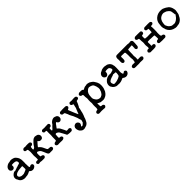

<svg xmlns="http://www.w3.org/2000/svg" viewBox="473 -2123 3977 3977"><g transform="rotate(-45 2461.5 -134.5)"><path d="M95 -181Q109 -197 110 -197L114 -200Q115 -200 121 -204.5Q127 -209 127 -209Q127 -209 137 -215Q147 -221 151.5 -221.5Q156 -222 157.5 -222.5Q159 -223 162 -223.5Q165 -224 167 -224H169Q168 -223 169 -223.5Q170 -224 170.5 -224Q171 -224 171 -223Q171 -221 174 -222Q176 -222 175 -222L178 -220Q185 -222 198 -227Q211 -232 220 -234Q229 -236 231 -237.5Q233 -239 236 -239.5Q239 -240 242 -242Q245 -244 247.5 -244.5Q250 -245 252 -246Q254 -247 265.5 -248.5Q277 -250 278 -252.5Q279 -255 280 -255Q281 -255 282 -255Q288 -258 304 -262.5Q320 -267 320.5 -267Q321 -267 326 -268Q331 -269 331 -270Q331 -271 336 -272Q350 -274 353.5 -283.5Q357 -293 354 -305Q351 -317 352 -319Q353 -321 351 -324.5Q349 -328 349.5 -330Q350 -332 343.5 -338.5Q337 -345 333 -347Q329 -349 325.5 -351Q322 -353 316.5 -354Q311 -355 300.5 -358Q290 -361 262 -361Q220 -361 216 -352Q214 -349 217.5 -334Q221 -319 212 -301Q199 -272 165 -270Q135 -268 115 -294Q111 -298 109.5 -299Q108 -300 105 -309.5Q102 -319 102 -330Q102 -371 139 -402Q164 -421 182 -427Q200 -433 202 -433Q204 -433 208.5 -434Q213 -435 218 -434Q223 -433 228.5 -436Q234 -439 241 -439.5Q248 -440 252 -441Q256 -442 257 -443Q279 -448 315 -439.5Q351 -431 355.5 -426.5Q360 -422 364.5 -419.5Q369 -417 371 -415Q373 -413 380 -407.5Q387 -402 395.5 -390Q404 -378 410 -370Q427 -348 434 -309Q435 -301 435.5 -299.5Q436 -298 436.5 -294Q437 -290 438 -288.5Q439 -287 439 -236V-194Q437 -188 436.5 -177.5Q436 -167 437.5 -165Q439 -163 439 -144.5Q439 -126 439 -110.5Q439 -95 440.5 -90Q442 -85 443 -78Q445 -64 457 -64Q464 -64 474.5 -71.5Q485 -79 485.5 -79Q486 -79 490 -80Q508 -86 527 -71Q540 -61 540.5 -47.5Q541 -34 537 -23Q533 -12 517 1Q479 31 435 21Q419 17 413 13.5Q407 10 407 9Q407 8 401.5 4Q396 0 389 -6.5Q382 -13 377 -13Q372 -13 364 -6Q356 1 328.5 10.5Q301 20 295.5 20.5Q290 21 284.5 21.5Q279 22 268.5 23Q258 24 253 25Q248 26 242.5 26.5Q237 27 231 28Q215 31 189 25Q126 12 101 -33Q100 -35 99.5 -36Q99 -37 97.5 -40.5Q96 -44 95 -45.5Q94 -47 94 -50Q94 -53 88 -60Q73 -77 70 -104Q70 -108 69.5 -108Q69 -108 70 -113L69 -121Q66 -120 73 -143.5Q80 -167 83 -167L94 -181ZM356 -184Q357 -189 354.5 -190Q352 -191 349 -190L350 -189Q352 -188 356 -184ZM350 -187Q343 -191 318.5 -187Q294 -183 274.5 -183Q255 -183 240.5 -179Q226 -175 220 -174Q192 -169 168 -153Q127 -126 145 -90Q151 -77 162 -70Q173 -63 174.5 -63.5Q176 -64 179 -62Q195 -51 218 -51.5Q241 -52 241 -51.5Q241 -51 250 -51Q270 -52 270 -53.5Q270 -55 276.5 -56.5Q283 -58 293 -62.5Q303 -67 307.5 -68.5Q312 -70 321.5 -74.5Q331 -79 333 -79.5Q335 -80 339 -82Q343 -84 344.5 -84Q346 -84 351.5 -89.5Q357 -95 358 -109L357 -119Q357 -119 357 -147Q357 -175 355.5 -179.5Q354 -184 350 -187Z M805 -291 820 -314Q820 -314 824 -319Q828 -324 827 -324.5Q826 -325 839 -340.5Q852 -356 858 -363Q872 -380 875 -382Q876 -381 880 -385Q884 -389 885 -389Q886 -389 886.5 -390Q887 -391 890.5 -395Q894 -399 893.5 -399.5Q893 -400 895 -402Q921 -428 960 -436Q967 -437 967.5 -436.5Q968 -436 977 -435.5Q986 -435 994.5 -432.5Q1003 -430 1008 -429.5Q1013 -429 1014 -428.5Q1015 -428 1018.5 -427.5Q1022 -427 1028.5 -424Q1035 -421 1036.5 -421Q1038 -421 1045 -414Q1081 -384 1069 -337Q1065 -321 1050 -307Q1049 -306 1048.5 -306Q1048 -306 1041 -302Q1034 -298 1027 -297Q991 -290 969 -306Q965 -309 963 -309.5Q961 -310 956.5 -318Q952 -326 950 -328Q943 -337 919 -306Q916 -303 912 -298.5Q908 -294 905 -290.5Q902 -287 899 -283Q896 -279 892 -274.5Q888 -270 875.5 -255.5Q863 -241 862.5 -236Q862 -231 876 -221Q890 -211 892.5 -206Q895 -201 897.5 -200.5Q900 -200 911.5 -184Q923 -168 928.5 -155.5Q934 -143 935.5 -140.5Q937 -138 939.5 -132.5Q942 -127 943.5 -124.5Q945 -122 947 -116Q967 -69 980 -62Q986 -60 1012.5 -59.5Q1039 -59 1046.5 -56.5Q1054 -54 1062.5 -45.5Q1071 -37 1073 -23Q1078 4 1046 18Q1034 23 1007 22.5Q980 22 977 21.5Q974 21 972 22Q942 28 926.5 15.5Q911 3 909.5 -2.5Q908 -8 905.5 -11.5Q903 -15 897 -28.5Q891 -42 890 -46Q889 -51 880.5 -69.5Q872 -88 871 -91L856 -122Q856 -122 847.5 -135Q839 -148 833 -151Q827 -154 822 -157.5Q817 -161 814 -162.5Q811 -164 808 -167Q798 -175 787 -175Q767 -175 762 -163Q759 -158 759 -116Q759 -74 762 -69Q768 -59 781 -59H784Q807 -52 811.5 -49Q816 -46 817 -46Q818 -46 823 -39Q837 -20 825 -0.5Q813 19 793 22Q790 22 752.5 22.5Q715 23 714 22Q713 21 698 19Q683 17 679.5 16.5Q676 16 670.5 17Q665 18 653.5 19.5Q642 21 636 22Q630 23 621 15Q602 0 601 -17Q607 -34 607.5 -34Q608 -34 611 -38Q614 -42 616.5 -43Q619 -44 624.5 -48Q630 -52 641.5 -50.5Q653 -49 660.5 -50.5Q668 -52 673.5 -53Q679 -54 680 -56Q681 -58 681 -86Q681 -114 680.5 -120.5Q680 -127 679.5 -137Q679 -147 678 -150.5Q677 -154 677 -170.5Q677 -187 678 -189Q679 -191 679.5 -206.5Q680 -222 680.5 -223Q681 -224 681.5 -238.5Q682 -253 683 -264Q684 -275 683 -284.5Q682 -294 681.5 -298.5Q681 -303 680.5 -307Q680 -311 679.5 -319.5Q679 -328 677.5 -332.5Q676 -337 674.5 -339.5Q673 -342 672 -346Q671 -350 666.5 -351.5Q662 -353 645 -354Q615 -356 606 -376Q598 -393 607 -408Q621 -431 648 -432Q658 -432 658 -431.5Q658 -431 664 -430Q670 -429 674 -429Q690 -426 694 -428Q698 -430 702.5 -430Q707 -430 708 -431Q709 -432 752.5 -432Q796 -432 800.5 -429.5Q805 -427 808 -423.5Q811 -420 813 -420Q815 -420 822 -413.5Q829 -407 830 -396Q833 -375 816 -361.5Q799 -348 787 -350.5Q775 -353 772 -351.5Q769 -350 768 -348Q767 -346 764 -342Q761 -338 759 -330.5Q757 -323 756.5 -314.5Q756 -306 755 -299Q753 -280 757 -273Q761 -266 766.5 -268Q772 -270 774 -270Q776 -270 778.5 -272Q781 -274 781.5 -274Q782 -274 784.5 -276Q787 -278 787.5 -278Q788 -278 791 -280Q794 -282 799.5 -285.5Q805 -289 805 -291Z M1406 -357 1424 -384Q1424 -386 1439 -400Q1482 -438 1527 -438Q1533 -438 1533.5 -437Q1534 -436 1541 -435Q1548 -434 1549 -433.5Q1550 -433 1553 -432Q1556 -431 1564 -427.5Q1572 -424 1572.5 -424Q1573 -424 1576 -422.5Q1579 -421 1580 -421Q1581 -421 1585 -418Q1589 -415 1589.5 -415.5Q1590 -416 1592 -414Q1609 -399 1614.5 -381.5Q1620 -364 1618.5 -358.5Q1617 -353 1616.5 -348Q1616 -343 1615 -340.5Q1614 -338 1614 -334Q1613 -322 1598 -308Q1572 -281 1538 -292Q1529 -294 1518.5 -303.5Q1508 -313 1506 -319.5Q1504 -326 1499 -332.5Q1494 -339 1480.5 -327.5Q1467 -316 1461 -306.5Q1455 -297 1455 -296Q1455 -291 1432 -265.5Q1409 -240 1409.5 -235.5Q1410 -231 1416.5 -226Q1423 -221 1426.5 -218Q1430 -215 1436 -210Q1461 -189 1499 -106Q1501 -101 1508 -87Q1515 -73 1515 -69Q1515 -65 1520.5 -58.5Q1526 -52 1543.5 -54Q1561 -56 1575 -56.5Q1589 -57 1590 -58.5Q1591 -60 1606 -49Q1635 -29 1612 4Q1606 13 1600 17Q1594 21 1583 22Q1553 24 1537 22Q1506 17 1494.5 17Q1483 17 1474.5 11Q1466 5 1466 3.5Q1466 2 1463.5 -1.5Q1461 -5 1459 -12Q1457 -19 1452 -26.5Q1447 -34 1442.5 -43.5Q1438 -53 1435.5 -56.5Q1433 -60 1427 -73Q1414 -102 1411 -101Q1411 -101 1409 -104.5Q1407 -108 1405 -112Q1403 -116 1396 -129Q1383 -152 1354 -166Q1348 -169 1346.5 -169.5Q1345 -170 1344.5 -170Q1344 -170 1343 -171.5Q1342 -173 1330 -173Q1309 -173 1307 -157Q1306 -154 1306 -137.5Q1306 -121 1305 -118.5Q1304 -116 1304 -111.5Q1304 -107 1303 -97Q1301 -79 1304 -70Q1307 -61 1309.5 -61Q1312 -61 1313 -62Q1313 -64 1315.5 -62Q1318 -60 1331 -59Q1361 -58 1373 -34Q1382 -16 1374 -4Q1359 18 1335 20Q1330 21 1330 21Q1326 23 1308 23Q1290 23 1286.5 22Q1283 21 1281.5 21Q1280 21 1277 21Q1231 19 1226 21Q1221 23 1202 23Q1165 23 1152 -3Q1140 -27 1162 -46Q1162 -46 1166 -48.5Q1170 -51 1174 -53Q1178 -55 1178 -56Q1177 -58 1194 -59Q1218 -60 1224 -76V-126Q1224 -176 1225 -177.5Q1226 -179 1226.5 -188.5Q1227 -198 1228 -207Q1229 -216 1228.5 -244.5Q1228 -273 1227.5 -273.5Q1227 -274 1227.5 -291.5Q1228 -309 1228 -311Q1230 -319 1228.5 -336Q1227 -353 1221 -354.5Q1215 -356 1199 -355Q1175 -352 1165 -362Q1132 -395 1168 -423Q1171 -426 1172 -426Q1173 -426 1180 -428Q1187 -430 1208 -427Q1229 -424 1240 -425Q1251 -426 1265.5 -426.5Q1280 -427 1281 -427.5Q1282 -428 1296.5 -428Q1311 -428 1315.5 -428Q1320 -428 1323 -428.5Q1326 -429 1326.5 -429Q1327 -429 1327 -429.5Q1327 -430 1330 -430Q1351 -429 1361 -419Q1371 -409 1372 -403Q1376 -380 1361 -363Q1350 -350 1336 -350Q1314 -350 1308 -338Q1306 -334 1306 -306.5Q1306 -279 1310 -274Q1322 -262 1380 -333Q1383 -337 1384 -336.5Q1385 -336 1388 -340Q1391 -344 1391.5 -343.5Q1392 -343 1394.5 -346Q1397 -349 1397.5 -349Q1398 -349 1400 -351Q1402 -353 1404 -354.5Q1406 -356 1406 -357Z M2036 -425 2103 -429H2118Q2117 -428 2129 -428Q2155 -428 2168 -405Q2172 -399 2172.5 -392Q2173 -385 2174 -384.5Q2175 -384 2170 -373Q2161 -352 2134 -350Q2120 -349 2114 -347Q2105 -345 2101 -336Q2097 -327 2089 -304L2083 -289Q2057 -234 2051 -226.5Q2045 -219 2045 -219V-218Q2044 -219 2043 -218Q2042 -217 2042 -217Q2042 -217 2041 -215.5Q2040 -214 2040 -208.5Q2040 -203 2039.5 -200Q2039 -197 2038 -187Q2037 -177 2031.5 -157.5Q2026 -138 2025 -134Q2024 -130 2023 -126.5Q2022 -123 2021.5 -119Q2021 -115 2019.5 -110Q2018 -105 2018 -100Q2017 -88 2008 -65Q1999 -42 1994.5 -27Q1990 -12 1986.5 -7.5Q1983 -3 1981.5 2Q1980 7 1977 16.5Q1974 26 1970.5 38.5Q1967 51 1958.5 65Q1950 79 1946 89Q1929 132 1883 156Q1869 163 1860.5 163Q1852 163 1844 167.5Q1836 172 1826 174Q1816 176 1803.5 176Q1791 176 1787.5 175.5Q1784 175 1781 174Q1763 173 1744 158Q1725 143 1715.5 131Q1706 119 1706 117.5Q1706 116 1704 111.5Q1702 107 1701.5 106Q1701 105 1698.5 98Q1696 91 1695 88.5Q1694 86 1693 83.5Q1692 81 1691 74Q1690 67 1689 67Q1686 66 1688 47.5Q1690 29 1689.5 28.5Q1689 28 1690 23Q1701 -9 1730 -23Q1751 -34 1771.5 -30.5Q1792 -27 1806 -13Q1848 28 1814 73Q1804 87 1800.5 87Q1797 87 1797 92Q1797 97 1814 102Q1829 104 1838 98V97Q1855 86 1872 66Q1880 61 1882 53Q1884 45 1885.5 41.5Q1887 38 1886.5 36Q1886 34 1888 30Q1896 10 1896 3.5Q1896 -3 1887 -23.5Q1878 -44 1878.5 -46Q1879 -48 1877.5 -52.5Q1876 -57 1875.5 -58Q1875 -59 1873 -68Q1871 -77 1869.5 -82.5Q1868 -88 1865 -95Q1862 -102 1859.5 -107.5Q1857 -113 1854 -121Q1851 -129 1848 -136Q1845 -143 1841.5 -151.5Q1838 -160 1834.5 -168.5Q1831 -177 1829.5 -179Q1828 -181 1827 -182.5Q1826 -184 1824.5 -187.5Q1823 -191 1821 -194Q1819 -197 1816.5 -201.5Q1814 -206 1812.5 -209Q1811 -212 1809 -217Q1807 -222 1804.5 -225Q1802 -228 1797.5 -239Q1793 -250 1789.5 -258Q1786 -266 1785 -274Q1784 -282 1780.5 -285.5Q1777 -289 1775 -293Q1771 -301 1765 -318Q1755 -346 1739 -349Q1736 -349 1724.5 -349.5Q1713 -350 1710 -351Q1692 -354 1681 -373Q1666 -400 1694 -423Q1702 -429 1703.5 -428Q1705 -427 1709.5 -428Q1714 -429 1735.5 -428.5Q1757 -428 1757 -431Q1757 -431 1810 -431.5Q1863 -432 1872 -427Q1891 -417 1895 -402Q1899 -387 1895 -379.5Q1891 -372 1881 -362.5Q1871 -353 1861 -350.5Q1851 -348 1849.5 -345Q1848 -342 1848 -337Q1848 -332 1856 -313Q1864 -294 1865 -291.5Q1866 -289 1869 -281.5Q1872 -274 1876.5 -263.5Q1881 -253 1881.5 -250Q1882 -247 1884 -244Q1887 -238 1902 -201Q1929 -136 1934 -130.5Q1939 -125 1942.5 -132Q1946 -139 1954 -162.5Q1962 -186 1963 -186Q1966 -185 1973 -212H1974Q1979 -226 1979.5 -226Q1980 -226 1981 -228.5Q1982 -231 1985 -237.5Q1988 -244 1988 -244.5Q1988 -245 1990.5 -248.5Q1993 -252 1994 -261.5Q1995 -271 1997 -278.5Q1999 -286 1999 -286.5Q1999 -287 2000.5 -292Q2002 -297 2001 -297.5Q2000 -298 2006 -315Q2013 -337 2010.5 -342.5Q2008 -348 1995 -350Q1971 -354 1960 -374Q1958 -378 1959 -379L1957 -385Q1956 -385 1956 -393.5Q1956 -402 1963.5 -412.5Q1971 -423 1977.5 -426Q1984 -429 1984 -428Q1984 -427 1989 -428Q1994 -429 1996.5 -428.5Q1999 -428 2003.5 -427.5Q2008 -427 2012.5 -426Q2017 -425 2036 -425Z M2582 -418Q2584 -416 2595 -410Q2606 -404 2621 -390.5Q2636 -377 2636.5 -375Q2637 -373 2640.5 -369Q2644 -365 2648 -357.5Q2652 -350 2658 -341.5Q2664 -333 2668 -325.5Q2672 -318 2675.5 -312.5Q2679 -307 2682 -295.5Q2685 -284 2686 -284Q2694 -272 2695 -243.5Q2696 -215 2696.5 -210Q2697 -205 2694.5 -179.5Q2692 -154 2688 -139.5Q2684 -125 2682 -123Q2678 -120 2674 -101Q2666 -68 2638 -37Q2635 -33 2632 -29Q2610 -4 2582.5 10Q2555 24 2542 27Q2529 30 2520.5 30Q2512 30 2511.5 30Q2511 30 2500 30Q2489 30 2482.5 28.5Q2476 27 2468 27Q2444 27 2429.5 20Q2415 13 2405.5 9Q2396 5 2384.5 -2Q2373 -9 2371.5 -7.5Q2370 -6 2370.5 3.5Q2371 13 2372 15Q2373 17 2373 43Q2373 69 2375 76Q2378 90 2399 90Q2420 90 2427 92.5Q2434 95 2444 105Q2461 122 2454.5 138.5Q2448 155 2434.5 164Q2421 173 2412.5 171Q2404 169 2384 168.5Q2364 168 2347.5 166.5Q2331 165 2324.5 165.5Q2318 166 2295 167Q2272 168 2262 169Q2244 171 2231 158Q2203 129 2232 102Q2244 91 2261 90Q2278 89 2285 83Q2289 79 2293 39L2292 31Q2291 32 2291 5Q2291 -22 2291 -29Q2291 -47 2292 -48.5Q2293 -50 2293 -56Q2293 -62 2293.5 -62Q2294 -62 2294.5 -69Q2295 -76 2296 -81.5Q2297 -87 2296.5 -94Q2296 -101 2295.5 -104Q2295 -107 2294.5 -115.5Q2294 -124 2293.5 -124.5Q2293 -125 2293 -152.5Q2293 -180 2293.5 -180.5Q2294 -181 2294.5 -191Q2295 -201 2297 -212.5Q2299 -224 2297 -234Q2295 -244 2294.5 -250Q2294 -256 2293.5 -256.5Q2293 -257 2293 -263.5Q2293 -270 2292.5 -269.5Q2292 -269 2291 -273Q2291 -281 2291 -304Q2291 -332 2289 -337Q2284 -347 2268.5 -348.5Q2253 -350 2247.5 -353.5Q2242 -357 2239.5 -359.5Q2237 -362 2235.5 -364Q2234 -366 2234 -366Q2234 -366 2232 -369Q2230 -372 2230 -372L2224 -384L2225 -385Q2225 -384 2225.5 -385.5Q2226 -387 2226 -393Q2226 -399 2230 -407Q2234 -415 2235.5 -415Q2237 -415 2240 -417.5Q2243 -420 2244 -420Q2245 -420 2246 -421Q2247 -422 2250 -423.5Q2253 -425 2253.5 -425.5Q2254 -426 2258.5 -427.5Q2263 -429 2263 -430Q2263 -431 2298 -430.5Q2333 -430 2342.5 -428Q2352 -426 2360.5 -415.5Q2369 -405 2373 -405Q2377 -405 2390.5 -413.5Q2404 -422 2414 -426Q2439 -436 2439.5 -435Q2440 -434 2445 -435Q2450 -436 2450.5 -435.5Q2451 -435 2458 -436Q2465 -437 2472.5 -438.5Q2480 -440 2485 -440Q2490 -440 2492 -443Q2494 -446 2532.5 -438Q2571 -430 2582 -418ZM2437 -344Q2374 -303 2374 -196Q2374 -183 2373.5 -182.5Q2373 -182 2373 -169Q2373 -150 2376.5 -141.5Q2380 -133 2382 -129Q2384 -125 2385.5 -123.5Q2387 -122 2395.5 -105.5Q2404 -89 2421.5 -73.5Q2439 -58 2457 -53Q2475 -48 2479 -48Q2483 -48 2482.5 -47Q2482 -46 2491.5 -45.5Q2501 -45 2504.5 -46.5Q2508 -48 2517 -49Q2529 -52 2546.5 -63Q2564 -74 2567 -79Q2570 -84 2569 -84Q2568 -84 2576 -92Q2600 -118 2610 -166Q2610 -166 2610.5 -166.5Q2611 -167 2612 -168Q2613 -170 2613.5 -174Q2614 -178 2615 -178Q2617 -180 2617 -207L2616 -223Q2614 -228 2612 -240Q2609 -264 2602 -279Q2595 -294 2595 -296Q2595 -298 2593.5 -301Q2592 -304 2588 -313Q2578 -332 2567 -338.5Q2556 -345 2549 -348Q2542 -351 2539 -352.5Q2536 -354 2532 -355Q2528 -356 2522.5 -358Q2517 -360 2511.5 -361Q2506 -362 2496.5 -364.5Q2487 -367 2470.5 -362.5Q2454 -358 2450.5 -354.5Q2447 -351 2437 -344Z M3024 -255 3072 -269Q3074 -269 3077.5 -271Q3081 -273 3081 -274Q3081 -275 3085 -279Q3098 -293 3084 -321Q3081 -328 3076.5 -333Q3072 -338 3069 -343Q3061 -355 3048.5 -357.5Q3036 -360 3033 -360Q3030 -360 3016.5 -361.5Q3003 -363 2985 -360.5Q2967 -358 2961 -354.5Q2955 -351 2956 -340.5Q2957 -330 2956.5 -329.5Q2956 -329 2955 -318Q2953 -293 2933 -277Q2907 -256 2880 -268Q2838 -288 2836 -330Q2835 -366 2866 -395Q2880 -408 2882 -407.5Q2884 -407 2888 -409.5Q2892 -412 2892.5 -412Q2893 -412 2896 -413Q2899 -414 2902 -416Q2913 -421 2918.5 -424Q2924 -427 2926 -428Q2929 -430 2929.5 -431Q2930 -432 2944.5 -436Q2959 -440 2974 -441.5Q2989 -443 2994.5 -443.5Q3000 -444 3012 -443.5Q3024 -443 3028 -441.5Q3032 -440 3039.5 -439Q3047 -438 3050.5 -436.5Q3054 -435 3057 -435Q3060 -435 3064.5 -434Q3069 -433 3074 -433.5Q3079 -434 3098 -423Q3127 -405 3139 -390Q3163 -357 3163 -344.5Q3163 -332 3167 -323.5Q3171 -315 3172.5 -304Q3174 -293 3174 -258.5Q3174 -224 3173 -220Q3172 -216 3171.5 -189Q3171 -162 3170.5 -160.5Q3170 -159 3169 -149.5Q3168 -140 3167.5 -135Q3167 -130 3168 -122.5Q3169 -115 3170 -104.5Q3171 -94 3173.5 -89Q3176 -84 3178 -76Q3180 -68 3186 -65Q3192 -62 3195 -63.5Q3198 -65 3198.5 -64.5Q3199 -64 3203 -65Q3207 -66 3207 -69Q3207 -72 3217.5 -79Q3228 -86 3240 -86Q3252 -86 3262 -77Q3279 -61 3278.5 -49.5Q3278 -38 3272.5 -28.5Q3267 -19 3265 -15Q3259 -1 3231.5 14Q3204 29 3175 22Q3146 15 3134 5Q3120 -7 3115.5 -9Q3111 -11 3085.5 1.5Q3060 14 3031 21Q2989 30 2956 24Q2952 23 2939 24Q2926 25 2919 23Q2912 21 2903.5 20Q2895 19 2871.5 5Q2848 -9 2841.5 -17.5Q2835 -26 2830 -33.5Q2825 -41 2822.5 -45Q2820 -49 2818 -52.5Q2816 -56 2815.5 -56Q2815 -56 2813 -59.5Q2811 -63 2809.5 -64.5Q2808 -66 2805 -78Q2802 -90 2802 -104Q2802 -135 2816 -163L2829 -183Q2829 -181 2833 -187Q2837 -192 2837 -191.5Q2837 -191 2840 -193Q2846 -199 2846.5 -200.5Q2847 -202 2851.5 -206Q2856 -210 2856 -211.5Q2856 -213 2869 -221Q2900 -242 2934 -249Q2939 -251 2941.5 -250.5Q2944 -250 2950 -251Q2956 -252 2977.5 -252.5Q2999 -253 3008.5 -251.5Q3018 -250 3020 -252Q3022 -254 3023 -254Q3024 -254 3024 -254.5Q3024 -255 3024 -255ZM2903 -148Q2887 -139 2883 -130Q2869 -101 2890 -63Q2893 -58 2894 -55Q2895 -52 2897.5 -50Q2900 -48 2908.5 -44.5Q2917 -41 2917.5 -42Q2918 -43 2919.5 -42.5Q2921 -42 2921 -43Q2921 -44 2923 -43.5Q2925 -43 2926 -43.5Q2927 -44 2942 -44.5Q2957 -45 2962.5 -46.5Q2968 -48 2974 -49Q2980 -50 2980.5 -50.5Q2981 -51 2986.5 -51.5Q2992 -52 2993 -53.5Q2994 -55 3006 -57.5Q3018 -60 3042 -70Q3087 -88 3091 -108Q3091 -109 3092 -109.5Q3093 -110 3094 -117Q3095 -124 3095.5 -126.5Q3096 -129 3097 -139Q3098 -149 3100 -159Q3102 -169 3100 -181.5Q3098 -194 3095 -195.5Q3092 -197 3068 -197Q3044 -197 3040 -198Q3036 -199 3035 -199.5Q3034 -200 3030.5 -201.5Q3027 -203 3023.5 -199Q3020 -195 3010 -191.5Q3000 -188 2998.5 -187.5Q2997 -187 2986 -183.5Q2975 -180 2971 -179Q2967 -178 2959.5 -175.5Q2952 -173 2948.5 -171.5Q2945 -170 2935 -165.5Q2925 -161 2920.5 -159Q2916 -157 2912 -154.5Q2908 -152 2903 -148Z M3390 -431Q3676 -434 3680 -431.5Q3684 -429 3693 -428.5Q3702 -428 3713 -427Q3724 -426 3731.5 -427Q3739 -428 3746 -429Q3753 -430 3753 -430.5Q3753 -431 3765 -431Q3785 -431 3799 -410Q3806 -400 3807 -384L3806 -336L3804 -318Q3803 -312 3802.5 -293.5Q3802 -275 3800 -261Q3798 -247 3786 -235Q3764 -213 3742 -229Q3731 -238 3728.5 -247.5Q3726 -257 3725 -256V-267V-279Q3725 -278 3726 -277L3727 -278V-300Q3732 -346 3726 -352Q3721 -356 3706.5 -354Q3692 -352 3687.5 -352Q3683 -352 3679.5 -351Q3676 -350 3649.5 -349.5Q3623 -349 3618 -346.5Q3613 -344 3610 -339Q3607 -334 3607 -272Q3607 -210 3606 -209Q3605 -208 3604.5 -198.5Q3604 -189 3603 -181Q3602 -173 3603.5 -160Q3605 -147 3605 -144L3606 -139Q3608 -142 3607.5 -114Q3607 -86 3606.5 -83.5Q3606 -81 3605.5 -70.5Q3605 -60 3606.5 -57.5Q3608 -55 3620 -56Q3632 -57 3632.5 -58Q3633 -59 3657.5 -59Q3682 -59 3692 -57.5Q3702 -56 3714 -42.5Q3726 -29 3724 -19Q3720 7 3697 18Q3683 24 3649.5 21Q3616 18 3605 19Q3594 20 3588.5 20.5Q3583 21 3579.5 22Q3576 23 3544.5 23Q3513 23 3509.5 22Q3506 21 3502.5 22Q3499 23 3471 23Q3443 23 3434 19Q3414 9 3411 -5Q3404 -33 3418 -41Q3419 -42 3425 -47.5Q3431 -53 3438 -54.5Q3445 -56 3452 -59Q3480 -59 3483.5 -58Q3487 -57 3502 -57Q3522 -57 3524.5 -62Q3527 -67 3529.5 -87Q3532 -107 3535 -119Q3538 -131 3535.5 -143Q3533 -155 3532.5 -162.5Q3532 -170 3531 -175Q3530 -180 3530 -206.5Q3530 -233 3531 -246.5Q3532 -260 3530.5 -274.5Q3529 -289 3528 -311.5Q3527 -334 3526 -337L3525 -338Q3525 -337 3526 -332Q3523 -347 3507 -349Q3505 -349 3468 -349.5Q3431 -350 3427.5 -351Q3424 -352 3416 -350Q3400 -345 3403 -332Q3404 -329 3404 -289Q3404 -249 3397 -235Q3387 -215 3363 -214Q3349 -214 3338.5 -224.5Q3328 -235 3325 -243.5Q3322 -252 3322 -279Q3322 -306 3323.5 -307Q3325 -308 3325 -326Q3325 -344 3323 -343Q3321 -340 3322 -375L3323 -382L3324 -381Q3324 -384 3325 -391Q3327 -417 3351 -426Q3355 -428 3361 -431Z M3904 -431Q3904 -432 3974 -431.5Q4044 -431 4050.5 -430Q4057 -429 4064 -424.5Q4071 -420 4071.5 -418.5Q4072 -417 4074 -413Q4087 -395 4076 -372Q4066 -350 4038 -350Q4018 -350 4015 -335Q4013 -328 4013.5 -298Q4014 -268 4016 -264Q4018 -260 4023 -257Q4028 -254 4052 -253.5Q4076 -253 4077 -252.5Q4078 -252 4084 -251.5Q4090 -251 4092.5 -250.5Q4095 -250 4094.5 -250.5Q4094 -251 4099.5 -251Q4105 -251 4105 -252Q4106 -253 4170 -253H4191Q4191 -251 4196.5 -251.5Q4202 -252 4202 -252H4208Q4212 -253 4212.5 -274.5Q4213 -296 4215 -318Q4217 -340 4215 -345.5Q4213 -351 4210 -352Q4207 -353 4197 -353Q4174 -353 4167 -356.5Q4160 -360 4151 -369.5Q4142 -379 4142 -391Q4142 -403 4151.5 -414.5Q4161 -426 4169 -428.5Q4177 -431 4197.5 -431Q4218 -431 4220 -430.5Q4222 -430 4223 -431Q4224 -432 4274 -432Q4339 -432 4339 -426Q4339 -425 4345 -420Q4373 -396 4351 -371Q4339 -359 4328.5 -357Q4318 -355 4303 -354.5Q4288 -354 4287.5 -350.5Q4287 -347 4288 -340Q4289 -319 4290.5 -317.5Q4292 -316 4291.5 -251Q4291 -186 4290 -183Q4289 -180 4288.5 -175.5Q4288 -171 4287.5 -166.5Q4287 -162 4287 -134.5Q4287 -107 4288 -99.5Q4289 -92 4289 -89Q4290 -84 4290.5 -83.5Q4291 -83 4292 -77Q4295 -60 4311.5 -59Q4328 -58 4337 -54.5Q4346 -51 4353 -42Q4367 -24 4362 -8Q4353 18 4326 22Q4310 25 4242.5 23.5Q4175 22 4168 19Q4161 16 4155 10Q4137 -7 4146 -29Q4157 -57 4195 -58Q4203 -59 4206.5 -61Q4210 -63 4211 -73Q4212 -83 4211 -83.5Q4210 -84 4210 -119.5Q4210 -155 4207 -160.5Q4204 -166 4199 -168.5Q4194 -171 4149.5 -171Q4105 -171 4102.5 -172Q4100 -173 4091.5 -174Q4083 -175 4073.5 -174.5Q4064 -174 4044 -173.5Q4024 -173 4019 -172Q4006 -169 4008.5 -143Q4011 -117 4010.5 -100Q4010 -83 4009 -78Q4007 -58 4012 -55H4019Q4019 -55 4022 -55Q4025 -55 4025 -55.5Q4025 -56 4032 -56Q4039 -56 4042.5 -56.5Q4046 -57 4046 -57Q4046 -57 4046 -58H4048Q4060 -56 4068.5 -48Q4077 -40 4080.5 -33Q4084 -26 4082 -18.5Q4080 -11 4078 -7Q4076 -3 4069 5Q4055 18 4044 19Q4033 20 4032.5 20Q4032 20 4026 20.5Q4020 21 4019.5 22Q4019 23 3986.5 23Q3954 23 3950 22.5Q3946 22 3942.5 22.5Q3939 23 3920 23H3900Q3880 16 3868 -1.5Q3856 -19 3871 -39Q3887 -61 3914 -58Q3930 -56 3932 -62Q3932 -63 3933 -63Q3934 -63 3934.5 -66.5Q3935 -70 3935 -70.5Q3935 -71 3935.5 -73.5Q3936 -76 3937 -82.5Q3938 -89 3937 -95.5Q3936 -102 3935.5 -110Q3935 -118 3934 -123Q3930 -150 3932.5 -173Q3935 -196 3936.5 -209.5Q3938 -223 3937 -232Q3936 -241 3935.5 -248Q3935 -255 3934.5 -255.5Q3934 -256 3934 -262Q3934 -268 3933 -268.5Q3932 -269 3932 -300.5Q3932 -332 3930 -337Q3926 -348 3909.5 -349.5Q3893 -351 3883.5 -357.5Q3874 -364 3875 -366L3871 -371Q3859 -394 3865 -387L3870 -406Q3875 -418 3876.5 -417Q3878 -416 3881.5 -419Q3885 -422 3885.5 -422Q3886 -422 3886.5 -422.5Q3887 -423 3890.5 -424.5Q3894 -426 3894 -427Z M4509 -390Q4580 -451 4688 -440Q4719 -436 4719 -434Q4719 -432 4724.5 -430.5Q4730 -429 4730.5 -428.5Q4731 -428 4734.5 -426.5Q4738 -425 4742 -422.5Q4746 -420 4758.5 -415.5Q4771 -411 4785 -400.5Q4799 -390 4803.5 -387Q4808 -384 4813 -380.5Q4818 -377 4822 -374Q4826 -371 4826 -371.5Q4826 -372 4828 -370Q4866 -332 4879 -266Q4881 -256 4881 -256Q4881 -256 4883.5 -239Q4886 -222 4884.5 -220.5Q4883 -219 4882.5 -213Q4882 -207 4881.5 -202.5Q4881 -198 4880.5 -194.5Q4880 -191 4876.5 -175Q4873 -159 4872 -147Q4869 -123 4859 -107.5Q4849 -92 4846 -85Q4834 -53 4809 -27Q4804 -22 4800.5 -18.5Q4797 -15 4787.5 -8.5Q4778 -2 4775 1Q4768 8 4754 13.5Q4740 19 4731 22.5Q4722 26 4712 26Q4702 26 4693.5 28Q4685 30 4680.5 30.5Q4676 31 4671.5 32.5Q4667 34 4656 34Q4624 34 4615 30Q4606 26 4599 25.5Q4592 25 4572 18Q4490 -14 4457 -96Q4456 -99 4456.5 -99.5Q4457 -100 4455.5 -104.5Q4454 -109 4453 -115Q4452 -121 4450.5 -125Q4449 -129 4448.5 -130Q4448 -131 4447 -134L4442 -148H4441Q4441 -148 4440 -158L4436 -197Q4437 -196 4437.5 -197.5Q4438 -199 4439 -222.5Q4440 -246 4441.5 -247Q4443 -248 4443.5 -257Q4444 -266 4444.5 -270Q4445 -274 4445 -274.5Q4445 -275 4446.5 -280.5Q4448 -286 4446.5 -287.5Q4445 -289 4455.5 -315.5Q4466 -342 4478 -356.5Q4490 -371 4490 -371Q4493 -371 4493 -374Q4493 -377 4509 -390ZM4818 -166 4815 -173Q4815 -174 4814.5 -175Q4814 -176 4814 -178Q4814 -180 4813.5 -186.5Q4813 -193 4812 -203Q4806 -272 4788 -294Q4770 -316 4767 -315Q4767 -314 4759 -322Q4731 -348 4694 -355Q4683 -357 4682.5 -358.5Q4682 -360 4674.5 -361.5Q4667 -363 4656.5 -363Q4646 -363 4643 -362Q4640 -361 4627.5 -359Q4615 -357 4613.5 -355.5Q4612 -354 4600 -349Q4547 -328 4525 -267L4521 -257L4517 -239Q4514 -231 4512.5 -217Q4511 -203 4511 -202.5Q4511 -202 4510.5 -193.5Q4510 -185 4508.5 -174Q4507 -163 4512 -153Q4517 -143 4520 -137Q4523 -131 4523.5 -130Q4524 -129 4531 -115Q4538 -101 4556 -84Q4574 -67 4588 -60.5Q4602 -54 4604 -54Q4606 -54 4612.5 -52Q4619 -50 4620.5 -51Q4622 -52 4632 -50Q4642 -48 4657 -48Q4672 -48 4673.5 -47Q4675 -46 4686.5 -48.5Q4698 -51 4699.5 -53Q4701 -55 4709 -57.5Q4717 -60 4722.5 -63.5Q4728 -67 4737 -72Q4746 -77 4755 -86.5Q4764 -96 4765.5 -95.5Q4767 -95 4770.5 -99.5Q4774 -104 4774.5 -104Q4775 -104 4776.5 -106Q4778 -108 4781.5 -112Q4785 -116 4785.5 -116.5Q4786 -117 4787.5 -119Q4789 -121 4789 -121L4809 -149Q4809 -150 4809.5 -150Q4810 -150 4810.5 -151Q4811 -152 4812.5 -151.5Q4814 -151 4814.5 -153Q4815 -155 4816 -154Q4817 -153 4818.5 -153.5Q4820 -154 4820 -154.5Q4820 -155 4822 -154.5Q4824 -154 4822.5 -156.5Q4821 -159 4820.5 -161Q4820 -163 4819 -164Q4818 -165 4818 -166Z"/></g></svg>

Font: TT2020 Style E
Style: Regular
Weight: 400
Version: Version 00.2